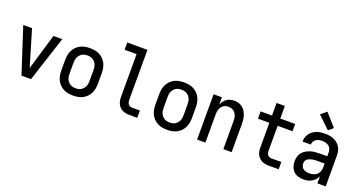

<svg xmlns="http://www.w3.org/2000/svg" viewBox="-45 -1438 3939 2110"><g transform="rotate(20 1925.0 -383.0)"><path d="M219 0 47 -530H150L255 -177Q260 -160 265 -143Q270 -126 275 -110Q280 -126 285 -143Q290 -160 295 -177L400 -530H503L331 0Z M825 12Q796 12 767.5 7Q739 2 713 -11.5Q687 -25 666.5 -46Q646 -67 633.5 -93Q621 -119 616 -147.5Q611 -176 611 -205V-325Q611 -354 616 -382.5Q621 -411 633.5 -437Q646 -463 666.5 -484Q687 -505 713 -518.5Q739 -532 767.5 -537Q796 -542 825 -542Q854 -542 882.5 -537Q911 -532 937 -518.5Q963 -505 983.5 -484Q1004 -463 1016.5 -437Q1029 -411 1034 -382.5Q1039 -354 1039 -325V-205Q1039 -176 1034 -147.5Q1029 -119 1016.5 -93Q1004 -67 983.5 -46Q963 -25 937 -11.5Q911 2 882.5 7Q854 12 825 12ZM825 -73Q842 -73 858.5 -76.5Q875 -80 889 -89Q903 -98 914 -111Q925 -124 931.5 -139.5Q938 -155 940 -171.5Q942 -188 942 -205V-325Q942 -342 940 -358.5Q938 -375 931.5 -390.5Q925 -406 914 -419Q903 -432 889 -441Q875 -450 858.5 -453.5Q842 -457 825 -457Q808 -457 791.5 -453.5Q775 -450 761 -441Q747 -432 736 -419Q725 -406 718.5 -390.5Q712 -375 710 -358.5Q708 -342 708 -325V-205Q708 -188 710 -171.5Q712 -155 718.5 -139.5Q725 -124 736 -111Q747 -98 761 -89Q775 -80 791.5 -76.5Q808 -73 825 -73Z M1573 0H1481Q1460 0 1439.5 -3.5Q1419 -7 1400.5 -16Q1382 -25 1367 -40Q1352 -55 1343 -74Q1334 -93 1330.5 -113.5Q1327 -134 1327 -155V-655H1187V-740H1423V-155Q1423 -142 1426 -129Q1429 -116 1436.5 -106Q1444 -96 1456 -90.5Q1468 -85 1481 -85H1573Z M1925 12Q1896 12 1867.5 7Q1839 2 1813 -11.5Q1787 -25 1766.5 -46Q1746 -67 1733.5 -93Q1721 -119 1716 -147.5Q1711 -176 1711 -205V-325Q1711 -354 1716 -382.5Q1721 -411 1733.5 -437Q1746 -463 1766.5 -484Q1787 -505 1813 -518.5Q1839 -532 1867.5 -537Q1896 -542 1925 -542Q1954 -542 1982.5 -537Q2011 -532 2037 -518.5Q2063 -505 2083.5 -484Q2104 -463 2116.5 -437Q2129 -411 2134 -382.5Q2139 -354 2139 -325V-205Q2139 -176 2134 -147.5Q2129 -119 2116.5 -93Q2104 -67 2083.5 -46Q2063 -25 2037 -11.5Q2011 2 1982.5 7Q1954 12 1925 12ZM1925 -73Q1942 -73 1958.5 -76.5Q1975 -80 1989 -89Q2003 -98 2014 -111Q2025 -124 2031.5 -139.5Q2038 -155 2040 -171.5Q2042 -188 2042 -205V-325Q2042 -342 2040 -358.5Q2038 -375 2031.5 -390.5Q2025 -406 2014 -419Q2003 -432 1989 -441Q1975 -450 1958.5 -453.5Q1942 -457 1925 -457Q1908 -457 1891.5 -453.5Q1875 -450 1861 -441Q1847 -432 1836 -419Q1825 -406 1818.5 -390.5Q1812 -375 1810 -358.5Q1808 -342 1808 -325V-205Q1808 -188 1810 -171.5Q1812 -155 1818.5 -139.5Q1825 -124 1836 -111Q1847 -98 1861 -89Q1875 -80 1891.5 -76.5Q1908 -73 1925 -73Z M2273 0V-530H2370V-443Q2378 -465 2392 -484Q2406 -503 2425 -516.5Q2444 -530 2467 -536Q2490 -542 2514 -542Q2539 -542 2564 -534.5Q2589 -527 2609 -511Q2629 -495 2642.5 -473Q2656 -451 2664 -426.5Q2672 -402 2674.5 -376.5Q2677 -351 2677 -325V0H2580V-325Q2580 -341 2578.5 -357Q2577 -373 2571.5 -388Q2566 -403 2557 -416.5Q2548 -430 2535 -439.5Q2522 -449 2506.5 -453Q2491 -457 2475 -457Q2459 -457 2443.5 -453Q2428 -449 2415 -439.5Q2402 -430 2393 -416.5Q2384 -403 2378.5 -388Q2373 -373 2371.5 -357Q2370 -341 2370 -325V0Z M3227 0H3111Q3090 0 3069.5 -3.5Q3049 -7 3030.5 -16Q3012 -25 2997 -40Q2982 -55 2972.5 -74Q2963 -93 2959.5 -113.5Q2956 -134 2956 -155V-445H2823V-530H2956V-677H3053V-530H3227V-445H3053V-155Q3053 -142 3056 -129Q3059 -116 3066.5 -106Q3074 -96 3086 -90.5Q3098 -85 3111 -85H3227Z M3519 12Q3487 12 3456 3Q3425 -6 3403 -28.5Q3381 -51 3371 -82Q3361 -113 3361 -144Q3361 -172 3368.5 -199Q3376 -226 3394 -247Q3412 -268 3436 -282Q3460 -296 3486.5 -304Q3513 -312 3540.5 -314.5Q3568 -317 3595 -317H3680V-359Q3680 -380 3673 -400Q3666 -420 3650 -433Q3634 -446 3613.5 -451.5Q3593 -457 3572 -457Q3554 -457 3535 -453Q3516 -449 3500.5 -439Q3485 -429 3475.5 -412Q3466 -395 3466 -376H3369Q3369 -401 3376 -424.5Q3383 -448 3397.5 -468.5Q3412 -489 3432 -503.5Q3452 -518 3475.5 -527Q3499 -536 3523.5 -539Q3548 -542 3572 -542Q3598 -542 3624 -538.5Q3650 -535 3674 -525Q3698 -515 3718.5 -498Q3739 -481 3752.5 -459Q3766 -437 3771.5 -411Q3777 -385 3777 -359V0H3680V-82Q3670 -60 3653 -41.5Q3636 -23 3614.5 -10.5Q3593 2 3568.5 7Q3544 12 3519 12ZM3557 -73Q3580 -73 3603.5 -79Q3627 -85 3645 -100.5Q3663 -116 3671.5 -138.5Q3680 -161 3680 -184V-232H3595Q3580 -232 3565.5 -231Q3551 -230 3536.5 -227Q3522 -224 3508 -219Q3494 -214 3482 -205Q3470 -196 3464 -182.5Q3458 -169 3458 -154Q3458 -136 3465.5 -119Q3473 -102 3488 -91.5Q3503 -81 3521 -77Q3539 -73 3557 -73Z M3589 -587 3447 -722 3514 -778 3643 -633Z"/></g></svg>

Font: Lode Dark
Style: Bold
Weight: 700
Monospace: yes
Designer: Belleve Invis
Foundry: Belleve Invis
Version: Version 29.2.0; ttfautohint (v1.8.3)